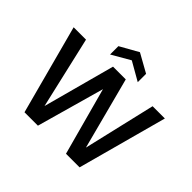

<svg xmlns="http://www.w3.org/2000/svg" viewBox="-205 -1167 1417 1417"><g transform="rotate(45 504.0 -458.0)"><path d="M215 0 28 -700H157L287 -137L439 -700H572L720 -136L852 -700H980L790 0H648L504 -530L355 0ZM360 -748V-835L504 -916L649 -835V-748L504 -831Z"/></g></svg>

Font: DM Sans 9pt
Style: Semibold
Weight: 600
Designer: Colophon Foundry, Jonny Pinhorn
Foundry: Colophon Foundry
Version: Version 4.004;gftools[0.9.30]